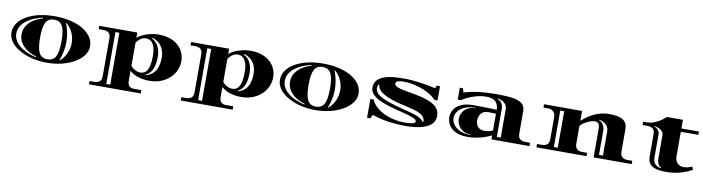

<svg xmlns="http://www.w3.org/2000/svg" viewBox="-31 -1460 8971 2450"><g transform="rotate(10 4454.5 -235.0)"><path d="M550 22Q444 22 351.5 -1.5Q259 -25 189 -66.5Q119 -108 79.5 -162.5Q40 -217 40 -280Q40 -346 77.5 -400.5Q115 -455 183.5 -495.5Q252 -536 345.5 -558Q439 -580 550 -580Q661 -580 754.5 -558Q848 -536 916 -495.5Q984 -455 1021.5 -400.5Q1059 -346 1059 -280Q1059 -217 1019.5 -162.5Q980 -108 910 -66.5Q840 -25 748 -1.5Q656 22 550 22ZM402 -22 404 -32Q295 -64 233 -129.5Q171 -195 171 -280Q171 -365 232.5 -429.5Q294 -494 405 -527L403 -536Q310 -515 242.5 -477Q175 -439 139 -389Q103 -339 103 -280Q103 -192 183 -123.5Q263 -55 402 -22ZM550 -22Q625 -22 657 -81Q689 -140 689 -279Q689 -419 657 -477.5Q625 -536 550 -536Q475 -536 443 -477.5Q411 -419 411 -279Q411 -140 443 -81Q475 -22 550 -22ZM708 -35Q762 -81 791.5 -145Q821 -209 821 -280Q821 -351 792 -414Q763 -477 709 -523L705 -520Q752 -400 752 -280Q752 -158 704 -38Z M1129 200V157H1194Q1231 157 1257.5 137Q1284 117 1284 68V-426Q1284 -476 1258 -495.5Q1232 -515 1195 -515H1129V-558H1622V-490Q1655 -518 1700 -538Q1745 -558 1795.5 -569Q1846 -580 1895 -580Q1982 -580 2047 -556.5Q2112 -533 2154.5 -492.5Q2197 -452 2218 -401Q2239 -350 2239 -296Q2239 -238 2215.5 -181Q2192 -124 2145.5 -78.5Q2099 -33 2031 -5.5Q1963 22 1874 22Q1804 22 1738 2Q1672 -18 1622 -61V68Q1622 117 1645.5 137Q1669 157 1702 157H1801V200ZM1825 -41Q1887 -59 1921.5 -96.5Q1956 -134 1970.5 -185Q1985 -236 1985 -296Q1985 -382 1943.5 -442Q1902 -502 1824 -525L1821 -515Q1875 -489 1904 -431.5Q1933 -374 1933 -296Q1933 -241 1923 -192Q1913 -143 1888.5 -106Q1864 -69 1820 -48ZM1346 157H1397V-515H1346ZM1746 -62Q1795 -62 1821.5 -92Q1848 -122 1859 -175Q1870 -228 1870 -296Q1870 -399 1837.5 -451.5Q1805 -504 1746 -504Q1706 -504 1674 -480.5Q1642 -457 1622 -427V-126Q1631 -115 1649 -100Q1667 -85 1692 -73.5Q1717 -62 1746 -62Z M2319 200V157H2384Q2421 157 2447.5 137Q2474 117 2474 68V-426Q2474 -476 2448 -495.5Q2422 -515 2385 -515H2319V-558H2812V-490Q2845 -518 2890 -538Q2935 -558 2985.5 -569Q3036 -580 3085 -580Q3172 -580 3237 -556.5Q3302 -533 3344.5 -492.5Q3387 -452 3408 -401Q3429 -350 3429 -296Q3429 -238 3405.5 -181Q3382 -124 3335.5 -78.5Q3289 -33 3221 -5.5Q3153 22 3064 22Q2994 22 2928 2Q2862 -18 2812 -61V68Q2812 117 2835.5 137Q2859 157 2892 157H2991V200ZM3015 -41Q3077 -59 3111.5 -96.5Q3146 -134 3160.5 -185Q3175 -236 3175 -296Q3175 -382 3133.5 -442Q3092 -502 3014 -525L3011 -515Q3065 -489 3094 -431.5Q3123 -374 3123 -296Q3123 -241 3113 -192Q3103 -143 3078.5 -106Q3054 -69 3010 -48ZM2536 157H2587V-515H2536ZM2936 -62Q2985 -62 3011.5 -92Q3038 -122 3049 -175Q3060 -228 3060 -296Q3060 -399 3027.5 -451.5Q2995 -504 2936 -504Q2896 -504 2864 -480.5Q2832 -457 2812 -427V-126Q2821 -115 2839 -100Q2857 -85 2882 -73.5Q2907 -62 2936 -62Z M4029 22Q3923 22 3830.5 -1.5Q3738 -25 3668 -66.5Q3598 -108 3558.5 -162.5Q3519 -217 3519 -280Q3519 -346 3556.5 -400.5Q3594 -455 3662.5 -495.5Q3731 -536 3824.5 -558Q3918 -580 4029 -580Q4140 -580 4233.5 -558Q4327 -536 4395 -495.5Q4463 -455 4500.5 -400.5Q4538 -346 4538 -280Q4538 -217 4498.5 -162.5Q4459 -108 4389 -66.5Q4319 -25 4227 -1.5Q4135 22 4029 22ZM3881 -22 3883 -32Q3774 -64 3712 -129.5Q3650 -195 3650 -280Q3650 -365 3711.5 -429.5Q3773 -494 3884 -527L3882 -536Q3789 -515 3721.5 -477Q3654 -439 3618 -389Q3582 -339 3582 -280Q3582 -192 3662 -123.5Q3742 -55 3881 -22ZM4029 -22Q4104 -22 4136 -81Q4168 -140 4168 -279Q4168 -419 4136 -477.5Q4104 -536 4029 -536Q3954 -536 3922 -477.5Q3890 -419 3890 -279Q3890 -140 3922 -81Q3954 -22 4029 -22ZM4187 -35Q4241 -81 4270.5 -145Q4300 -209 4300 -280Q4300 -351 4271 -414Q4242 -477 4188 -523L4184 -520Q4231 -400 4231 -280Q4231 -158 4183 -38Z M5190 22Q5089 22 4984 7.5Q4879 -7 4763 -45L4741 4H4698V-240H4741Q4758 -194 4800 -154Q4842 -114 4902 -83.5Q4962 -53 5034.5 -36Q5107 -19 5186 -19Q5217 -19 5247 -22Q5277 -25 5297.5 -33.5Q5318 -42 5318 -58Q5318 -78 5284.5 -94Q5251 -110 5196 -125Q5141 -140 5074.5 -156.5Q5008 -173 4942 -193.5Q4876 -214 4821 -240.5Q4766 -267 4732.5 -303Q4699 -339 4699 -386Q4699 -439 4724 -473Q4749 -507 4790.5 -527Q4832 -547 4882.5 -556.5Q4933 -566 4986 -568.5Q5039 -571 5085 -571Q5127 -571 5180 -566.5Q5233 -562 5289 -554.5Q5345 -547 5396.5 -537.5Q5448 -528 5488 -518Q5491 -527 5495 -536.5Q5499 -546 5502 -554H5545V-370H5503Q5488 -392 5448.5 -419.5Q5409 -447 5351 -472.5Q5293 -498 5223 -514.5Q5153 -531 5077 -531Q5035 -531 5006 -522.5Q4977 -514 4977 -488Q4977 -464 5009.5 -449Q5042 -434 5095 -424Q5148 -414 5212 -403Q5276 -392 5340 -376.5Q5404 -361 5457 -336Q5510 -311 5542.5 -272Q5575 -233 5575 -175Q5575 -105 5527.5 -61.5Q5480 -18 5393.5 2Q5307 22 5190 22ZM5408 -67 5416 -68Q5416 -112 5388.5 -140Q5361 -168 5314.5 -185.5Q5268 -203 5210 -216Q5152 -229 5090 -244Q5031 -258 4976.5 -276Q4922 -294 4878 -317.5Q4834 -341 4807 -371.5Q4780 -402 4777 -442H4770Q4756 -414 4756 -391Q4756 -345 4802 -308.5Q4848 -272 4942.5 -239.5Q5037 -207 5182 -171Q5242 -157 5283.5 -143.5Q5325 -130 5355 -112.5Q5385 -95 5408 -67Z M6007 22Q5906 22 5845 -8.5Q5784 -39 5757 -87Q5730 -135 5730 -187Q5730 -238 5758 -284.5Q5786 -331 5847 -360.5Q5908 -390 6007 -390Q6073 -390 6124.5 -389Q6176 -388 6220.5 -386.5Q6265 -385 6309 -383V-386Q6309 -404 6304.5 -427.5Q6300 -451 6284.5 -473.5Q6269 -496 6237 -510.5Q6205 -525 6149 -525Q6083 -525 6021.5 -507.5Q5960 -490 5912.5 -467Q5865 -444 5838 -425H5797V-579H5839Q5841 -571 5845.5 -553.5Q5850 -536 5853 -527Q5949 -556 6052 -568Q6155 -580 6276 -580Q6402 -580 6484 -567.5Q6566 -555 6606 -521Q6646 -487 6646 -423V-132Q6646 -83 6672.5 -63Q6699 -43 6736 -43H6802V0H6309V-52Q6240 -17 6160.5 2.5Q6081 22 6007 22ZM6371 -43H6422V-409Q6422 -429 6413.5 -452.5Q6405 -476 6378.5 -496.5Q6352 -517 6298 -528L6296 -521Q6329 -508 6345 -488.5Q6361 -469 6366 -448Q6371 -427 6371 -409ZM6039 -8V-14Q5978 -14 5936.5 -39.5Q5895 -65 5874 -105Q5853 -145 5853 -187Q5853 -228 5873.5 -266.5Q5894 -305 5936 -330Q5978 -355 6040 -355V-361Q5955 -361 5898 -335.5Q5841 -310 5813 -270.5Q5785 -231 5785 -187Q5785 -142 5813.5 -101Q5842 -60 5898.5 -34Q5955 -8 6039 -8ZM6087 -207Q6087 -178 6098.5 -151.5Q6110 -125 6135.5 -108.5Q6161 -92 6201 -92Q6250 -92 6309 -113V-332Q6281 -334 6254 -334.5Q6227 -335 6202 -335Q6163 -335 6137.5 -315.5Q6112 -296 6099.5 -267Q6087 -238 6087 -207Z M6892 0V-43H6958Q7002 -43 7025 -66Q7048 -89 7048 -132V-426Q7048 -462 7021.5 -488.5Q6995 -515 6958 -515H6892V-558H7385V-430Q7466 -504 7554.5 -542Q7643 -580 7732 -580Q7857 -580 7913.5 -543Q7970 -506 7970 -423V-132Q7970 -89 7993.5 -66Q8017 -43 8060 -43H8126V0H7633V-364Q7633 -415 7618 -435.5Q7603 -456 7567 -456Q7541 -456 7508.5 -444.5Q7476 -433 7443.5 -413Q7411 -393 7385 -367V-132Q7385 -89 7408.5 -66Q7432 -43 7475 -43H7541V0ZM7110 -43H7161V-515H7110ZM7695 -43H7746V-357Q7746 -405 7713.5 -439Q7681 -473 7622 -486L7620 -479Q7655 -464 7675 -432Q7695 -400 7695 -357Z M8573 22Q8507 22 8453 10Q8399 -2 8367 -36Q8335 -70 8335 -136V-426Q8335 -476 8308.5 -495.5Q8282 -515 8245 -515H8176V-558H8216Q8269 -558 8314 -575Q8359 -592 8392.5 -614Q8426 -636 8445 -653Q8464 -670 8464 -670H8672V-558H8899V-515H8672V-205Q8672 -139 8704.5 -108Q8737 -77 8786 -77Q8836 -77 8893 -104L8909 -64Q8847 -29 8762 -3.5Q8677 22 8573 22ZM8328 -522Q8360 -511 8379 -487.5Q8398 -464 8398 -426V-136Q8398 -76 8426.5 -48.5Q8455 -21 8501 -13L8502 -21Q8478 -33 8463.5 -60Q8449 -87 8449 -136V-426Q8449 -470 8416 -494.5Q8383 -519 8330 -529Z"/></g></svg>

Font: Diplomata
Style: Regular
Weight: 400
Designer: Eduardo Rodriguez Tunni
Foundry: Eduardo Rodriguez Tunni
Version: Version 1.002; ttfautohint (v1.8.4.7-5d5b);gftools[0.9.23]